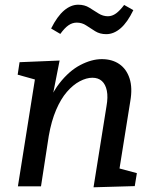

<svg xmlns="http://www.w3.org/2000/svg" viewBox="-20 -791 649 815"><path d="M377 4 432 -340Q439 -379 433.5 -406Q428 -433 412.5 -447Q397 -461 372 -461Q347 -461 318.5 -446Q290 -431 264 -401Q238 -371 218 -324Q198 -277 187 -214L154 0H56L136 -503L170 -442L55 -474L63 -527L233 -534L196 -346L165 -295Q190 -383 231.5 -436.5Q273 -490 321 -515Q369 -540 412 -540Q456 -540 486.5 -519Q517 -498 530 -458Q543 -418 533 -361L484 -55L442 -88L561 -56L552 -1ZM236 -647 197 -670Q223 -722 252 -746.5Q281 -771 312 -771Q339 -771 359 -758.5Q379 -746 398 -734Q417 -722 438 -722Q456 -722 472.5 -734Q489 -746 507 -770L546 -748Q521 -696 492 -671Q463 -646 431 -646Q404 -646 384 -658.5Q364 -671 346 -683Q328 -695 306 -695Q287 -695 270.5 -683.5Q254 -672 236 -647Z"/></svg>

Font: Bitter Thin Medium
Style: Italic
Weight: 500
Italic angle: -9°
Version: Version 3.021